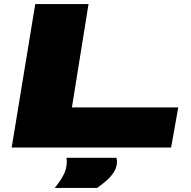

<svg xmlns="http://www.w3.org/2000/svg" viewBox="-20 -720 932 937"><path d="M37 0 152 -700H412L331 -196H850L815 0ZM304 50H548Q551 59 551 67Q551 95 536.5 118.5Q522 142 499.5 161.5Q477 181 454 197H247Q270 170 288 137.5Q306 105 306 69Q306 64 305.5 59Q305 54 304 50Z"/></svg>

Font: Georama ExtraExtended ExtraBold
Style: Italic
Weight: 800
Width: 8
Italic angle: -9°
Designer: Jean-Baptiste Levee
Foundry: Production Type
Version: Version 1.000